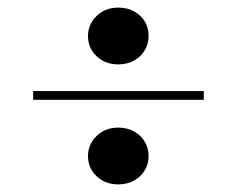

<svg xmlns="http://www.w3.org/2000/svg" viewBox="-20 -557 622 504"><path d="M290 -388Q256 -388 233.5 -409.5Q211 -431 211 -462Q211 -493 233.5 -515Q256 -537 290 -537Q325 -537 347.5 -516Q370 -495 370 -463Q370 -431 347.5 -409.5Q325 -388 290 -388ZM67 -295V-318H515V-295ZM290 -73Q256 -73 233.5 -94.5Q211 -116 211 -147Q211 -178 233.5 -200Q256 -222 290 -222Q325 -222 347.5 -200.5Q370 -179 370 -147Q370 -116 347.5 -94.5Q325 -73 290 -73Z"/></svg>

Font: Literata 72pt Black
Style: Regular
Weight: 900
Designer: Latin by Veronika Burian and Jose Scaglione. Greek by Irene Vlachou. Cyrillic by Vera Evstafieva.
Foundry: TypeTogether
Version: Version 3.002